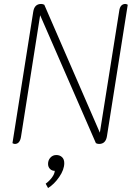

<svg xmlns="http://www.w3.org/2000/svg" viewBox="-20 -724 679 971"><path d="M43 0 148 -664Q154 -704 188 -704Q196 -704 204 -700L485 -53L583 -669Q585 -686 593 -695Q601 -704 614 -704Q619 -704 626 -700L521 -36Q515 4 481 4Q473 4 465 0L183 -647L86 -31Q80 4 55 4Q50 4 43 0ZM211 205Q229 192 242.5 174Q256 156 257 140Q242 140 232.5 130Q223 120 223 105Q223 86 235 73Q247 60 265 60Q282 60 293.5 70.5Q305 81 305 101Q305 134 279.5 171Q254 208 223 227Z"/></svg>

Font: Thasadith
Style: Italic
Weight: 400
Italic angle: -9°
Designer: Cadson Demak Co.,Ltd.
Foundry: Cadson Demak Co.,Ltd.
Version: Version 1.000; ttfautohint (v1.6)